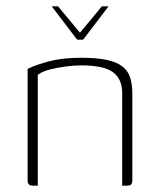

<svg xmlns="http://www.w3.org/2000/svg" viewBox="-20 -585 499 605"><path d="M143 -565H163L232 -482L301 -565H322L242 -460H223ZM83 0Q67 0 67 -16V-368Q96 -382 137.5 -392.5Q179 -403 236 -403Q286 -403 317.5 -396Q349 -389 366.5 -375Q384 -361 390.5 -339.5Q397 -318 397 -289V-17Q397 -12 395.5 -7.5Q394 -3 389.5 -1.5Q385 0 379 0H365V-292Q365 -336 336 -357.5Q307 -379 236 -379Q214 -379 187.5 -375.5Q161 -372 137 -366Q113 -360 99 -349V0Z"/></svg>

Font: Genos ExtraLight
Style: Regular
Weight: 250
Designer: Robert E. Leuschke
Foundry: Robert E. Leuschke
Version: Version 1.010